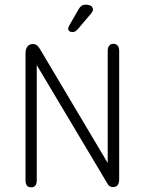

<svg xmlns="http://www.w3.org/2000/svg" viewBox="-20 -792 617 820"><path d="M440 -96 151 -582Q144 -594 137 -599Q130 -604 120 -604Q105 -604 97 -593Q89 -582 89 -566V-22Q89 -7 95 0.5Q101 8 113 8Q125 8 131 0.5Q137 -7 137 -22V-514L437 -11Q442 -1 448 3Q454 7 462 7Q476 7 482.5 -1.5Q489 -10 489 -25V-575Q489 -589 482.5 -597Q476 -605 464 -605Q453 -605 446.5 -597Q440 -589 440 -575ZM377 -751Q377 -757 373.5 -762Q370 -767 363 -769.5Q356 -772 345 -772Q335 -772 328.5 -767.5Q322 -763 316 -753L274 -680Q273 -677 272 -674Q271 -671 271 -669Q271 -663 276 -659Q281 -655 289 -655Q296 -655 300.5 -657.5Q305 -660 312 -667L368 -733Q377 -744 377 -751Z"/></svg>

Font: Beiruti Light
Style: Regular
Weight: 300
Designer: Arlette Boutros
Foundry: Boutros
Version: Version 1.41